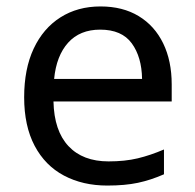

<svg xmlns="http://www.w3.org/2000/svg" viewBox="-20 -566 604 596"><path d="M292 -546Q361 -546 410.5 -516Q460 -486 486.5 -431.5Q513 -377 513 -304V-251H146Q148 -160 192.5 -112.5Q237 -65 317 -65Q368 -65 407.5 -74.5Q447 -84 489 -102V-25Q448 -7 408 1.5Q368 10 313 10Q237 10 178.5 -21Q120 -52 87.5 -113.5Q55 -175 55 -264Q55 -352 84.5 -415Q114 -478 167.5 -512Q221 -546 292 -546ZM291 -474Q228 -474 191.5 -433.5Q155 -393 148 -321H421Q420 -389 389 -431.5Q358 -474 291 -474Z"/></svg>

Font: Noto Sans IKEA
Style: Regular
Weight: 400
Designer: Monotype Design Team
Foundry: Monotype Imaging Inc.
Version: Version 2.001